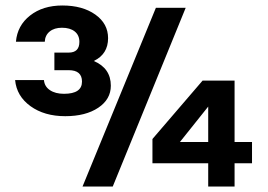

<svg xmlns="http://www.w3.org/2000/svg" viewBox="-20 -679 975 699"><path d="M178 -423.5V-487.5H230Q269 -487.5 269 -526.5Q269 -551 252 -564.5Q235 -578 205.5 -578Q177.5 -578 160.8 -564.2Q144 -550.5 143 -527H38Q43 -586 89.5 -622.5Q136 -659 207 -659Q280.5 -659 327 -626Q373.5 -593 373.5 -540Q373.5 -482 321.5 -457Q383.5 -430.5 383.5 -367Q383.5 -317.5 337.8 -286.8Q292 -256 217.5 -256Q141.5 -256 91 -292.5Q40.5 -329 35 -387.5H140Q142 -364 161.8 -350.8Q181.5 -337.5 213 -337.5Q278.5 -337.5 278.5 -382Q278.5 -423.5 230 -423.5ZM547.5 -650.5H656L390.5 0H280.5ZM834 -84.5V0H738V-84.5H535V-173L717.5 -385.5H834V-162H897.5V-84.5ZM738 -162V-291L635 -162Z"/></svg>

Font: Overused Grotesk SemiBold
Style: Regular
Weight: 610
Version: Version 0.004